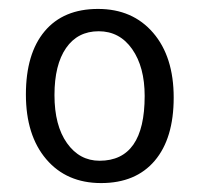

<svg xmlns="http://www.w3.org/2000/svg" viewBox="-20 -761 447 430"><path d="M38 -549.5Q38 -641 80 -691Q122 -741 199.5 -741Q277 -741 323 -687.5Q369 -634 369 -542.5Q369 -451 326.5 -401Q284 -351 206.5 -351Q129 -351 83.5 -404.5Q38 -458 38 -549.5ZM203 -401Q304 -401 304 -546Q304 -611 276 -651Q248 -691 201 -691Q154 -691 128 -653.5Q102 -616 102 -548Q102 -480 130 -440.5Q158 -401 203 -401Z"/></svg>

Font: Fauna One
Style: Regular
Weight: 400
Version: Version 1.001